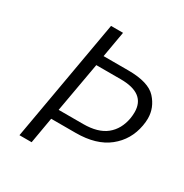

<svg xmlns="http://www.w3.org/2000/svg" viewBox="-163 -829 918 957"><g transform="rotate(30 296.5 -350.0)"><path d="M589 -350Q573 -260 504 -205Q435 -150 317 -150H176L150 0H80L203 -700H272L246 -551H388Q505 -551 549 -502.5Q593 -454 593 -392Q593 -372 589 -350ZM327 -207Q412 -207 458.5 -244.5Q505 -282 517 -350Q520 -369 520 -386Q520 -494 378 -494H237L186 -207Z"/></g></svg>

Font: Fz Poppins Light
Style: Italic
Weight: 300
Italic angle: -10°
Designer: Ninad Kale (Devanagari), Jonny Pinhorn (Latin)
Foundry: Indian Type Foundry
Version: Vit hóa bi Vntype.Com & FontZin.Com